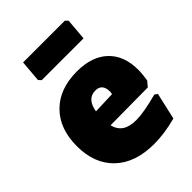

<svg xmlns="http://www.w3.org/2000/svg" viewBox="-205 -787 896 896"><g transform="rotate(-45 242.5 -339.0)"><path d="M442 -196 194 -194Q203 -159 228 -142.5Q253 -126 297 -126Q346 -126 440 -151L454 -141L424 -9Q345 12 277 12Q153 12 83.5 -54Q14 -120 14 -236Q14 -351 80 -417Q146 -483 261 -483Q360 -483 414.5 -431Q469 -379 469 -286Q469 -256 463 -221ZM304 -306Q304 -359 259 -359Q204 -359 192 -288L302 -292ZM401 -677 392 -570H116L104 -583L113 -690H389Z"/></g></svg>

Font: Luna Sans Black
Style: Regular
Weight: 900
Designer: Juan Pablo del Peral
Foundry: Huerta Tipografica
Version: Version 2.001; ttfautohint (v1.5)